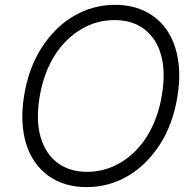

<svg xmlns="http://www.w3.org/2000/svg" viewBox="-20 -757 797 787"><path d="M79.2 -367.5Q88.8 -425.1 106.9 -473.5Q125 -522 152 -563.6Q177.6 -603 209.7 -635.1Q241.8 -667.3 279.7 -689.8Q317.5 -712.4 360.8 -724.8Q404.1 -737.2 452.1 -737.2Q498.2 -737.2 537.1 -725.5Q576 -713.8 608.3 -690.7Q640.3 -668 663.2 -634.9Q686.1 -601.9 699 -559.8Q712 -517.8 714.3 -467.5Q716.6 -417.3 707 -359.7Q688.6 -247.2 634.9 -164.1Q609.4 -124.6 577.4 -92.5Q545.5 -60.4 507.6 -37.6Q469.8 -14.9 426.5 -2.5Q383.2 9.9 335.2 9.9Q242.5 9.9 177.9 -36.6Q146 -60 122.9 -93Q99.8 -126.1 87 -168Q74.2 -209.9 71.9 -259.9Q69.6 -310 79.2 -367.5ZM146.7 -194.2Q157 -159.8 174.5 -133.3Q192.1 -106.9 216.4 -89Q240.8 -71 271 -61.8Q301.1 -52.6 336.6 -52.6Q409.8 -52.6 473.7 -90.2Q505.7 -109 533.2 -136.2Q560.7 -163.4 582.6 -198.3Q604.4 -233.3 620 -275.7Q635.7 -318.2 643.5 -367.5Q659.8 -463.1 639.6 -533.7Q629.6 -568.2 611.9 -594.5Q594.1 -620.7 569.8 -638.7Q545.5 -656.6 515.1 -665.7Q484.7 -674.7 449.9 -674.7Q413.4 -674.7 379.4 -665.7Q345.5 -656.6 313.2 -637.4Q281.2 -618.6 253.6 -591.4Q225.9 -564.3 203.8 -529.3Q181.8 -494.3 166.2 -451.9Q150.6 -409.4 142.4 -359.7Q126.4 -262.8 146.7 -194.2Z"/></svg>

Font: Inter P Light
Style: Italic
Weight: 300
Italic angle: 9.39999°
Designer: Rasmus Andersson
Foundry: rsms
Version: Version 3.018;git-588b23468